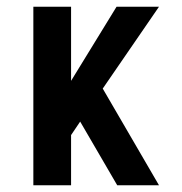

<svg xmlns="http://www.w3.org/2000/svg" viewBox="-20 -550 540 570"><path d="M79 0V-530H191V-310L326 -530H452L285 -287L452 0H328L218 -189L191 -149V0Z"/></svg>

Font: Iosevka Slab
Style: Bold
Weight: 700
Monospace: yes
Designer: Belleve Invis
Foundry: Belleve Invis
Version: Version 11.1.1; ttfautohint (v1.8.3)